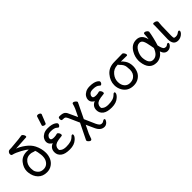

<svg xmlns="http://www.w3.org/2000/svg" viewBox="158 -1909 3216 3216"><g transform="rotate(-45 1765.5 -301.5)"><path d="M278.3 -53.2Q367.2 -53.2 408.2 -143.1Q422.4 -176.8 422.4 -223.1Q422.4 -238.8 420.4 -255.9Q411.1 -337.9 394 -374Q393.1 -373 384.3 -373Q376 -373 363.3 -378.9Q329.1 -394 294.4 -394Q236.3 -394 200.2 -363.8Q136.2 -310.1 136.2 -216.8Q136.2 -202.1 140.6 -166Q145 -129.9 180.2 -91.6Q215.3 -53.2 278.3 -53.2ZM283.2 23.9Q186 23.9 126.7 -36.6Q67.4 -97.2 56.2 -196.8Q54.2 -212.9 54.2 -229Q54.2 -311 114.7 -387.9Q175.3 -464.8 290 -464.8Q327.1 -464.8 334 -461.9Q310.1 -488.8 226.1 -534.9Q142.1 -581.1 82 -595.2Q56.2 -599.1 56.2 -632.8Q56.2 -652.8 70.6 -669.9Q85 -687 103.5 -688.5Q122.1 -689.9 137.2 -689.9H148.4Q160.2 -689.9 330.1 -706.1Q360.4 -709 413.1 -717.8Q430.2 -717.8 445.1 -694.8Q460 -671.9 460 -655.8Q460 -639.2 445.3 -639.2Q417 -639.2 194.3 -624Q262.2 -601.1 339.6 -543.9Q417 -486.8 453.1 -415Q501 -318.8 501 -219.2Q501 -160.2 477.5 -104Q454.1 -47.9 402.1 -12Q350.1 23.9 283.2 23.9Z M823.7 23.9Q715.8 23.9 663.1 -15.1Q606 -58.1 606 -127Q606 -220.2 696.8 -255.9Q676.8 -258.8 653.3 -285.9Q629.9 -313 629.9 -352.1Q629.9 -383.8 649.9 -416Q669.9 -448.2 710.4 -470.2Q751 -492.2 810.1 -492.2Q916 -492.2 967.8 -452.1Q990.7 -434.1 990.7 -418.9Q990.7 -397.9 976.8 -384Q962.9 -370.1 955.1 -370.1Q944.8 -370.1 930.2 -384.8Q896 -418.9 814 -418.9Q757.8 -418.9 734.9 -395.5Q711.9 -372.1 711.9 -350.1Q711.9 -348.1 712.4 -335.7Q712.9 -323.2 728.5 -314.7Q744.1 -306.2 780 -306.2Q815.9 -306.2 855 -317.9Q873 -317.9 886.5 -296.9Q899.9 -275.9 899.9 -256.8Q899.9 -235.8 882.8 -234.9Q793 -226.1 757.6 -213.1Q722.2 -200.2 705.1 -176Q688 -151.9 688 -125Q688 -122.1 688.5 -106.4Q689 -90.8 722.9 -70.8Q756.8 -50.8 814.9 -50.8Q874 -50.8 917 -63Q960 -75.2 995.1 -110.8Q1008.8 -127 1022.9 -127Q1039.1 -127 1039.1 -108.9Q1039.1 -75.2 993.2 -34.2Q931.2 23.9 823.7 23.9ZM822.8 -561Q807.1 -561 790.5 -570.1Q773.9 -579.1 773.9 -589.8Q773.9 -598.1 775.9 -600.1L825.2 -753.9Q829.1 -770 852.1 -770Q871.1 -770 889.4 -759Q907.7 -748 907.7 -731.9Q907.7 -728 844.7 -574.2Q839.8 -561 822.8 -561Z M1503.9 167Q1416 167 1368.2 61L1303.2 -82L1233.9 61Q1226.1 78.1 1201.2 149.9Q1193.8 167 1177.2 167Q1162.1 167 1142.1 147.5Q1122.1 127.9 1122.1 115.2Q1122.1 105 1132.8 86.9Q1141.1 74.2 1261.2 -174.8L1175.8 -366.2Q1163.1 -393.1 1153.1 -403.1Q1143.1 -413.1 1127.9 -415.5Q1112.8 -418 1087.4 -418Q1062 -418 1062 -456.1Q1062 -494.1 1089.8 -494.1Q1165 -494.1 1196.8 -469.2Q1213.9 -455.1 1225.3 -433.6Q1236.8 -412.1 1304.2 -263.2L1368.2 -396Q1386.2 -438 1397.9 -483.9Q1400.9 -497.1 1418.9 -497.1Q1433.1 -497.1 1456.1 -479.5Q1479 -461.9 1479 -444.8Q1479 -439 1465.1 -414.1Q1451.2 -389.2 1347.2 -170.9L1434.1 25.9Q1453.1 64 1469.5 79.6Q1485.8 95.2 1507.8 95.2Q1537.1 95.2 1547.9 84Q1569.8 68.8 1582 68.8Q1596.2 68.8 1598.1 85Q1598.1 94.2 1587.6 113.5Q1577.1 132.8 1554.2 149.9Q1531.2 167 1503.9 167Z M1819.3 23.9Q1711.4 23.9 1658.7 -15.1Q1601.6 -58.1 1601.6 -127Q1601.6 -220.2 1692.4 -255.9Q1672.4 -258.8 1648.9 -285.9Q1625.5 -313 1625.5 -352.1Q1625.5 -383.8 1645.5 -416Q1665.5 -448.2 1706.1 -470.2Q1746.6 -492.2 1805.7 -492.2Q1911.6 -492.2 1963.4 -452.1Q1986.3 -434.1 1986.3 -418.9Q1986.3 -397.9 1972.4 -384Q1958.5 -370.1 1950.7 -370.1Q1940.4 -370.1 1925.8 -384.8Q1891.6 -418.9 1809.6 -418.9Q1753.4 -418.9 1730.5 -395.5Q1707.5 -372.1 1707.5 -350.1Q1707.5 -348.1 1708 -335.7Q1708.5 -323.2 1724.1 -314.7Q1739.7 -306.2 1775.6 -306.2Q1811.5 -306.2 1850.6 -317.9Q1868.7 -317.9 1882.1 -296.9Q1895.5 -275.9 1895.5 -256.8Q1895.5 -235.8 1878.4 -234.9Q1788.6 -226.1 1753.2 -213.1Q1717.8 -200.2 1700.7 -176Q1683.6 -151.9 1683.6 -125Q1683.6 -122.1 1684.1 -106.4Q1684.6 -90.8 1718.5 -70.8Q1752.4 -50.8 1810.5 -50.8Q1869.6 -50.8 1912.6 -63Q1955.6 -75.2 1990.7 -110.8Q2004.4 -127 2018.6 -127Q2034.7 -127 2034.7 -108.9Q2034.7 -75.2 1988.8 -34.2Q1926.8 23.9 1819.3 23.9Z M2416.5 -76.2Q2480.5 -121.1 2480.5 -210Q2480.5 -221.2 2475.3 -280Q2470.2 -338.9 2410.2 -393.1Q2398.4 -402.8 2397.5 -414.1H2388.2Q2295.4 -414.1 2240.2 -345.2Q2189.5 -284.2 2189.5 -210.9Q2189.5 -133.8 2231.4 -88.9Q2267.6 -50.8 2323.5 -50.8Q2379.4 -50.8 2416.5 -76.2ZM2339.4 23.9Q2205.6 23.9 2143.6 -83Q2109.4 -143.1 2109.4 -212.9Q2109.4 -314 2182.9 -400.9Q2256.3 -487.8 2387.2 -487.8Q2523.4 -487.8 2574.2 -491.2Q2592.3 -491.2 2606.9 -468Q2621.6 -444.8 2621.6 -431.2Q2621.6 -412.1 2605.5 -412.1Q2538.6 -414.1 2468.3 -414.1Q2491.2 -398.9 2522.5 -352.1Q2560.5 -293.9 2560.5 -213.9Q2560.5 -159.2 2538.6 -103.5Q2516.6 -47.9 2463.4 -12Q2410.2 23.9 2339.4 23.9Z M2873.5 -50.8Q2969.7 -50.8 3019.5 -184.1L3009.8 -235.8Q2993.7 -333 2972.7 -375Q2951.7 -417 2908.7 -417Q2843.8 -417 2801.8 -339.8Q2766.6 -274.9 2766.6 -211.9Q2766.6 -199.2 2768.6 -186Q2783.7 -50.8 2873.5 -50.8ZM2881.3 23.9Q2712.4 23.9 2688.5 -183.1Q2686.5 -198.2 2686.5 -212.9Q2686.5 -303.2 2732.4 -382.8Q2794.4 -492.2 2908.7 -492.2Q3029.3 -492.2 3060.5 -348.1Q3069.3 -391.1 3071.3 -458Q3072.8 -481.9 3094.7 -481.9Q3111.3 -481.9 3132.8 -466.1Q3154.3 -450.2 3156.7 -432.1Q3149.4 -379.9 3130.9 -303Q3112.3 -226.1 3093.8 -169.9Q3113.3 -78.1 3141.6 -61Q3156.7 -53.2 3179.7 -53.2Q3195.3 -53.2 3210 -66.2Q3224.6 -79.1 3237.3 -79.1Q3254.4 -79.1 3254.4 -61Q3254.4 -48.8 3241.9 -31Q3229.5 -13.2 3206.5 1.5Q3183.6 16.1 3150.4 16.1Q3079.6 16.1 3049.3 -73.2Q3023.4 -30.8 2978 -3.4Q2932.6 23.9 2881.3 23.9Z M3397.5 17.1Q3286.6 17.1 3286.6 -126L3290.5 -253.9Q3295.4 -397 3295.4 -429.2L3294.4 -470.2Q3296.4 -484.9 3313.5 -484.9Q3325.7 -484.9 3341.8 -480Q3379.4 -465.8 3381.8 -444.8L3382.8 -441.9L3375.5 -353L3370.6 -122.1Q3370.6 -104 3372.6 -85Q3374.5 -65.9 3387 -62Q3399.4 -58.1 3413.6 -58.1Q3455.6 -58.1 3482.4 -81.1Q3500.5 -95.2 3512.7 -95.2Q3530.8 -95.2 3530.8 -74.2Q3530.8 -58.1 3512.2 -36.1Q3493.7 -14.2 3462.6 1.5Q3431.6 17.1 3397.5 17.1Z"/></g></svg>

Font: LXGW WenKai GB Screen
Style: Regular
Weight: 400
Designer: LXGW / Fontworks Inc.
Foundry: LXGW / Fontworks Inc.
Version: Version 1.321;February 19, 2024;FontCreator 14.0.0.2901 64-b